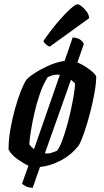

<svg xmlns="http://www.w3.org/2000/svg" viewBox="-20 -783 486 898"><path d="M213 -565Q204 -567 194.5 -576Q185 -585 183 -591Q218 -642 251 -680.5Q284 -719 308.5 -741Q333 -763 343 -763Q350 -763 362.5 -753Q375 -743 385.5 -728.5Q396 -714 397 -698ZM133 95Q115 95 101.5 88.5Q88 82 83 76L113 -8Q89 -19 60.5 -39.5Q32 -60 20 -84Q20 -128 28.5 -177.5Q37 -227 50 -273.5Q63 -320 77 -355.5Q91 -391 102 -408Q112 -421 139 -439Q166 -457 201.5 -473.5Q237 -490 274 -497Q276 -497 278.5 -497.5Q281 -498 282 -498Q292 -527 302 -555Q312 -583 320 -608Q346 -606 358 -595.5Q370 -585 372 -577L342 -491Q360 -484 379.5 -471.5Q399 -459 413 -446.5Q427 -434 430 -425Q430 -394 422 -349Q414 -304 401.5 -256Q389 -208 375 -166.5Q361 -125 348 -102Q313 -58 264.5 -32.5Q216 -7 167 -2ZM139 -85 260 -433Q256 -434 248 -434Q237 -434 226.5 -431Q216 -428 203 -422Q182 -389 166.5 -344Q151 -299 140.5 -252.5Q130 -206 124 -167.5Q118 -129 117 -109Q124 -97 139 -85ZM190 -66Q194 -65 203 -65Q214 -66 224.5 -69.5Q235 -73 247 -78Q258 -92 269.5 -122Q281 -152 292 -190.5Q303 -229 311.5 -268.5Q320 -308 325.5 -341Q331 -374 331 -393Q323 -401 312 -410Z"/></svg>

Font: Texturina 72pt 72pt SemiBold
Style: Italic
Weight: 600
Italic angle: -11°
Designer: Guillermo Torres Carreño
Foundry: Omnibus-Type
Version: Version 1.002; ttfautohint (v1.8.3)